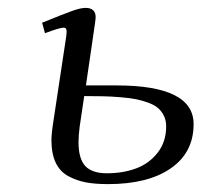

<svg xmlns="http://www.w3.org/2000/svg" viewBox="-20 -464 536 492"><path d="M87.9 -405.8Q145.5 -429.2 166.3 -436.5Q187 -443.8 199.2 -443.8Q225.1 -443.8 225.1 -419.9Q225.1 -415.5 223.1 -401.9L200.2 -245.1H278.8Q476.1 -245.1 476.1 -146Q476.1 -73.2 417.7 -32.7Q359.4 7.8 256.8 7.8Q224.1 7.8 200.4 3.4Q176.8 -1 155.3 -12.5Q133.8 -23.9 122.8 -47.1Q111.8 -70.3 111.8 -105Q111.8 -122.1 117.2 -155.8L149.9 -372.1Q151.4 -383.3 150.1 -388.2Q148.9 -393.1 143.1 -393.1Q132.8 -393.1 95.2 -378.9ZM181.2 -100.1Q181.2 -57.1 198.5 -38.6Q215.8 -20 253.9 -20Q295.4 -20 328.9 -32.5Q362.3 -44.9 384 -72.8Q405.8 -100.6 405.8 -140.1Q405.8 -155.3 400.1 -167Q394.5 -178.7 385.3 -186.8Q376 -194.8 360.4 -200.7Q344.7 -206.5 328.9 -209.7Q313 -212.9 289.3 -214.8Q265.6 -216.8 245.1 -217.3Q224.6 -217.8 195.8 -217.8L184.1 -139.2Q181.2 -116.2 181.2 -100.1Z"/></svg>

Font: Dehuti
Style: Italic
Weight: 400
Version: Version 1.2